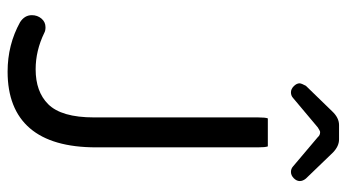

<svg xmlns="http://www.w3.org/2000/svg" viewBox="-220 -672 894 495"><g transform="rotate(90 227.5 -424.0)"><path d="M284.7 -667Q282.2 -660.6 282.2 -641.6V-218.8Q282.2 -134.8 248 -100.6Q215.8 -68.4 158.2 -68.4Q109.9 -68.4 64 -90.8Q58.6 -93.8 49.8 -93.8Q36.1 -93.8 27.3 -83.3Q18.6 -72.8 18.6 -58.6Q18.6 -40 36.6 -28.3Q94.7 3.9 164.1 3.9Q260.7 3.9 310.1 -53.5Q359.4 -110.8 359.4 -224.6V-641.6Q359.4 -660.6 356.9 -667ZM231.9 -731.9 308.1 -795.9Q317.4 -801.8 319.8 -801.8Q320.3 -801.8 320.3 -801.8Q328.1 -801.8 333 -795.9L408.7 -731.9Q414.6 -726.6 422.9 -726.6Q431.6 -726.6 439 -733.9Q446.3 -741.2 446.3 -749.3Q446.3 -757.3 439.9 -765.1Q373 -834.5 372.6 -835Q356.4 -850.6 338.9 -850.6H301.8Q283.2 -850.6 266.6 -833L200.7 -765.1Q194.8 -754.4 194.3 -749Q194.3 -741.2 201.7 -733.9Q209 -726.6 217.5 -726.6Q226.1 -726.6 231.9 -731.9Z"/></g></svg>

Font: YuPearl-Light
Style: Light
Weight: 300
Designer: Max Yao
Foundry: Max-Everyday
Version: Version 1.011; ttfautohint (v1.8.3)